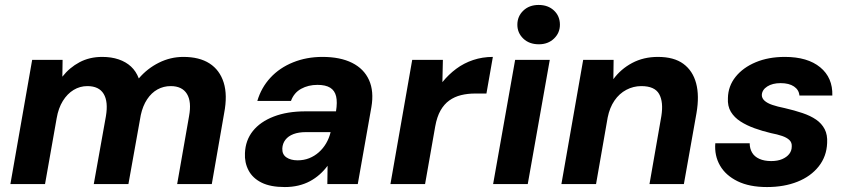

<svg xmlns="http://www.w3.org/2000/svg" viewBox="-20 -744 3427 776"><path d="M22 0 110 -502H233L232 -434Q261 -471 301.5 -492.5Q342 -514 393 -514Q430 -514 459.5 -504Q489 -494 509.5 -475Q530 -456 541 -427Q575 -467 622 -490.5Q669 -514 721 -514Q786 -514 827 -487.5Q868 -461 884 -410.5Q900 -360 886 -287L836 0H696L744 -274Q755 -333 735.5 -364.5Q716 -396 670 -396Q641 -396 616.5 -382.5Q592 -369 574.5 -342.5Q557 -316 549 -279L499 0H359L408 -274Q418 -333 399 -364.5Q380 -396 333 -396Q303 -396 277.5 -380.5Q252 -365 234 -336Q216 -307 209 -266L162 0Z M1131 12Q1073 12 1037 -6Q1001 -24 984.5 -55.5Q968 -87 970 -125Q972 -177 1002 -214.5Q1032 -252 1086.5 -273Q1141 -294 1215 -294H1338Q1344 -331 1338.5 -354.5Q1333 -378 1314.5 -389.5Q1296 -401 1263 -401Q1226 -401 1197 -385Q1168 -369 1156 -336H1020Q1036 -390 1073 -430Q1110 -470 1164.5 -492Q1219 -514 1283 -514Q1355 -514 1403 -490Q1451 -466 1471.5 -420.5Q1492 -375 1481 -311L1426 0H1303L1304 -74Q1290 -55 1272 -39Q1254 -23 1232.5 -11.5Q1211 0 1185.5 6Q1160 12 1131 12ZM1183 -96Q1208 -96 1229.5 -104.5Q1251 -113 1268.5 -128.5Q1286 -144 1298 -164.5Q1310 -185 1316 -209V-210H1216Q1187 -210 1166 -202Q1145 -194 1133.5 -179Q1122 -164 1121 -144Q1120 -120 1137.5 -108Q1155 -96 1183 -96Z M1558 0 1646 -502H1770L1768 -412Q1793 -443 1824 -466Q1855 -489 1892.5 -501.5Q1930 -514 1972 -514L1946 -366H1900Q1870 -366 1843.5 -359.5Q1817 -353 1796 -338Q1775 -323 1760.5 -297.5Q1746 -272 1739 -233L1698 0Z M1973 0 2062 -502H2202L2113 0ZM2158 -565Q2119 -565 2095 -588Q2071 -611 2071 -644Q2071 -678 2095 -701Q2119 -724 2157 -724Q2195 -724 2219 -701.5Q2243 -679 2243 -644Q2243 -611 2219 -588Q2195 -565 2158 -565Z M2249 0 2337 -502H2460L2459 -424Q2489 -465 2535 -489.5Q2581 -514 2639 -514Q2704 -514 2742 -486Q2780 -458 2793.5 -407.5Q2807 -357 2795 -287L2744 0H2605L2653 -275Q2662 -332 2644 -364Q2626 -396 2572 -396Q2540 -396 2511.5 -381Q2483 -366 2463.5 -337.5Q2444 -309 2436 -269L2389 0Z M3080 12Q3009 12 2961 -11.5Q2913 -35 2890 -75Q2867 -115 2871 -165H3010Q3010 -144 3019.5 -127.5Q3029 -111 3049 -102Q3069 -93 3097 -93Q3123 -93 3141.5 -101Q3160 -109 3170 -122Q3180 -135 3180 -152Q3181 -168 3170.5 -178Q3160 -188 3141 -194.5Q3122 -201 3096 -206Q3062 -214 3030 -225.5Q2998 -237 2973 -253Q2948 -269 2934 -292Q2920 -315 2922 -348Q2923 -396 2953 -433.5Q2983 -471 3034.5 -492.5Q3086 -514 3152 -514Q3244 -514 3295 -472Q3346 -430 3344 -358H3211Q3209 -381 3189 -394.5Q3169 -408 3135 -408Q3102 -408 3081 -394.5Q3060 -381 3059 -360Q3059 -347 3070 -337Q3081 -327 3101.5 -320Q3122 -313 3152 -307Q3191 -298 3223.5 -287Q3256 -276 3278.5 -260.5Q3301 -245 3313 -222Q3325 -199 3323 -166Q3321 -112 3289 -71.5Q3257 -31 3203 -9.5Q3149 12 3080 12Z"/></svg>

Font: DM Sans 16pt ExtraBold
Style: Italic
Weight: 800
Italic angle: -10°
Version: Version 4.004;gftools[0.9.30]